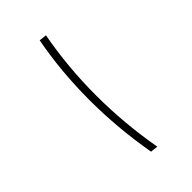

<svg xmlns="http://www.w3.org/2000/svg" viewBox="33 -549 434 434"><g transform="rotate(45 250.0 -332.0)"><path d="M246 -315Q201 -315 157 -319Q113 -323 71 -331L73 -349Q116 -341 160 -337Q204 -333 249 -333Q294 -333 339 -337Q384 -341 429 -349L427 -331Q381 -323 336 -319Q291 -315 246 -315Z"/></g></svg>

Font: Iosevka Term Curly Thin
Style: Italic
Weight: 100
Italic angle: -9°
Designer: Belleve Invis
Foundry: Belleve Invis
Version: Version 32.3.0